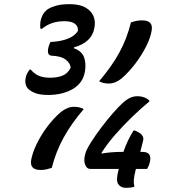

<svg xmlns="http://www.w3.org/2000/svg" viewBox="-20 -808 840 924"><path d="M457 -417Q517 -487 554 -554.5Q591 -622 610 -700Q624 -705 636.5 -707.5Q649 -710 664 -710Q718 -710 710 -662Q705 -628 684 -586Q663 -544 632.5 -503.5Q602 -463 566 -431Q535 -406 504 -406Q476 -406 457 -417ZM627 91Q609 96 586 96Q561 96 549 78Q537 60 550 12L552 5H414Q398 5 390 -15Q382 -35 389 -62L390 -66Q395 -87 416.5 -121Q438 -155 466.5 -193Q495 -231 523 -263Q551 -295 570 -312Q590 -330 606.5 -337.5Q623 -345 642 -345Q676 -345 699 -324L698 -319Q658 -286 615.5 -245Q573 -204 534.5 -160Q496 -116 469 -73L468 -69Q517 -77 563 -77H574Q583 -104 595 -129.5Q607 -155 623 -180H628Q676 -162 669 -132L655 -77H666Q713 -77 701 -28Q699 -18 695.5 -10Q692 -2 688 5H634Q625 40 624 58Q623 76 627 91ZM383 -283Q323 -213 286 -145.5Q249 -78 229 0Q216 4 203.5 7Q191 10 176 10Q122 10 130 -38Q136 -72 156 -114Q176 -156 206.5 -197Q237 -238 273 -269Q305 -294 336 -294Q364 -294 383 -283ZM434 -673Q422 -604 336 -580L335 -576Q374 -562 384.5 -532.5Q395 -503 389 -465L388 -460Q378 -407 329 -379Q280 -351 212 -351Q169 -351 144.5 -362Q120 -373 111 -386Q97 -406 104 -436Q106 -446 111 -455Q116 -464 122 -473H128Q145 -453 166.5 -443.5Q188 -434 221 -434Q257 -434 282 -444.5Q307 -455 320 -482Q319 -503 297 -520.5Q275 -538 229 -540Q204 -541 213 -580Q215 -588 217.5 -594.5Q220 -601 223 -606Q270 -608 304.5 -621Q339 -634 355 -659Q357 -682 340 -694Q323 -706 291 -706Q259 -706 232.5 -697.5Q206 -689 181 -669H175Q173 -678 173.5 -690Q174 -702 176 -711Q180 -726 186.5 -738Q193 -750 206 -761Q221 -772 248 -780Q275 -788 314 -788Q363 -788 391 -772Q419 -756 429.5 -731Q440 -706 435 -679Z"/></svg>

Font: Recursive Sn Csl St Med
Style: Italic
Weight: 500
Italic angle: -15°
Version: Version 1.079;hotconv 1.0.112;makeotfexe 2.5.65598; ttfautoh